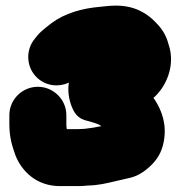

<svg xmlns="http://www.w3.org/2000/svg" viewBox="-20 -792 625 667"><path d="M111.5 -490.5C57.5 -490.5 12.5 -446.5 12.5 -392V-360C12.5 -313.9 22.8 -283 33.9 -251.7C56.7 -194.8 108.7 -145.5 188 -145.5H258C267.5 -145.5 273.8 -146.7 285.4 -147.5C322.1 -148 353.5 -156.2 376.4 -161.5L402.4 -167.5C411.2 -169.5 421.2 -171.8 432.6 -174.5C457.7 -180.4 480.6 -195.3 499.3 -212.3C526.3 -237.1 542 -263.4 548.8 -299.5C560.6 -361.1 541.1 -408.8 518.2 -444.8C515.6 -448.6 515.3 -448.9 513 -451.9C554.2 -487.1 592.4 -562.5 564.9 -640.1C556.9 -670.7 542.3 -692.6 521 -714.1C490.1 -746.9 446.3 -772.5 383 -772.5C360.4 -772.5 343 -769.6 327.9 -768.4C265.2 -763.1 204.6 -745.8 159.2 -711.8L140.5 -697.2C129.7 -688.2 118.8 -679.8 109.7 -668.4L102.3 -659.1C67.2 -618.7 70.6 -556.2 110.5 -520.5C141.2 -493.2 183.2 -488.4 219.3 -504.9C214.3 -475.3 219.8 -445 229.7 -420.4C234.6 -408.5 240.7 -395.5 253.8 -385.4C268.1 -374.5 278.9 -373.6 288.7 -370.9L308.2 -365.1C316.3 -362.7 324.9 -359.1 332.2 -353.8C313.3 -349.8 294.3 -346.6 274 -344.5C268.3 -344.4 260.5 -344.1 253.2 -343.5H212.1C211.4 -346.7 210.5 -352.4 210.5 -360V-392C210.5 -446.5 165.6 -490.5 111.5 -490.5Z"/></svg>

Font: Smoothie
Style: ExBd
Weight: 800
Foundry: Cannot Into Space Fonts
Version: Version 0.8